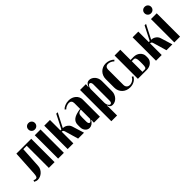

<svg xmlns="http://www.w3.org/2000/svg" viewBox="126 -1701 2878 2878"><g transform="rotate(-45 1565.0 -262.0)"><path d="M10 -32Q30 -21 47 -21Q69 -21 77 -41Q85 -61 87 -100L110 -495H425V0H303V-469H231L211 -134Q209 -102 195 -75.5Q181 -49 160 -30Q139 -11 113.5 -0.5Q88 10 63 10Q30 10 0 -8Z M493 -624Q493 -653 512.5 -672.5Q532 -692 562 -692Q592 -692 612 -672.5Q632 -653 632 -624Q632 -595 612 -575Q592 -555 562 -555Q532 -555 512.5 -575Q493 -595 493 -624ZM622 -495V0H500V-495Z M861 -215Q855 -235 846 -241Q837 -247 826 -247H823V0H702V-496H823V-274H843L956 -496H987L873 -274H874Q887 -274 904 -269.5Q921 -265 937.5 -255Q954 -245 968.5 -229Q983 -213 990 -190L1049 0H924Z M1065 -149Q1065 -211 1111 -245.5Q1157 -280 1260 -294V-415Q1260 -445 1245 -461Q1230 -477 1203 -477Q1191 -477 1177 -473.5Q1163 -470 1150 -464.5Q1137 -459 1126 -451.5Q1115 -444 1108 -435L1089 -452Q1109 -475 1146 -490.5Q1183 -506 1228 -506Q1262 -506 1291 -495Q1320 -484 1341.5 -465Q1363 -446 1375 -420Q1387 -394 1387 -364V-1H1260V-29L1265 -54L1258 -56Q1240 -25 1214 -7.5Q1188 10 1159 10Q1140 10 1122.5 1.5Q1105 -7 1092.5 -21.5Q1080 -36 1072.5 -56Q1065 -76 1065 -99ZM1218 -44Q1239 -44 1260 -82V-280Q1238 -275 1224.5 -268Q1211 -261 1203.5 -250Q1196 -239 1193.5 -222.5Q1191 -206 1191 -181V-92Q1191 -70 1198.5 -57Q1206 -44 1218 -44Z M1578 -443 1584 -441Q1597 -476 1615 -490.5Q1633 -505 1659 -505Q1685 -505 1708 -493.5Q1731 -482 1748.5 -462.5Q1766 -443 1776 -416.5Q1786 -390 1786 -361V-145Q1786 -114 1775 -85.5Q1764 -57 1745.5 -36Q1727 -15 1702.5 -2.5Q1678 10 1650 10Q1625 10 1609 -2Q1593 -14 1584 -43L1578 -41L1582 -12V168H1460V-495H1582V-472ZM1582 -100Q1582 -85 1586 -70.5Q1590 -56 1597 -45Q1604 -34 1612.5 -27Q1621 -20 1630 -20Q1643 -20 1651.5 -33Q1660 -46 1660 -66V-416Q1660 -436 1651 -450Q1642 -464 1629 -464Q1620 -464 1612 -457.5Q1604 -451 1597 -440Q1590 -429 1586 -415.5Q1582 -402 1582 -388Z M1847 -337Q1847 -373 1859.5 -404Q1872 -435 1894.5 -457.5Q1917 -480 1947 -492.5Q1977 -505 2013 -505Q2051 -505 2086 -491Q2121 -477 2145 -452L2126 -434Q2109 -453 2082.5 -464.5Q2056 -476 2033 -476Q2004 -476 1988.5 -459.5Q1973 -443 1973 -414V-90Q1973 -58 1991.5 -38.5Q2010 -19 2042 -19Q2074 -19 2104 -38.5Q2134 -58 2147 -87L2170 -76Q2152 -36 2112 -13Q2072 10 2020 10Q1982 10 1950.5 -2.5Q1919 -15 1896 -37.5Q1873 -60 1860 -90.5Q1847 -121 1847 -158Z M2381 -278Q2408 -278 2433 -269Q2458 -260 2477 -243.5Q2496 -227 2507.5 -204.5Q2519 -182 2519 -156V-118Q2519 -93 2507.5 -71.5Q2496 -50 2477.5 -34Q2459 -18 2434 -9Q2409 0 2382 0H2191V-494L2313 -495V-278ZM2397 -165Q2397 -210 2387 -231Q2377 -252 2354 -252H2313V-26H2361Q2382 -26 2389.5 -43.5Q2397 -61 2397 -110Z M2734 -215Q2728 -235 2719 -241Q2710 -247 2699 -247H2696V0H2575V-496H2696V-274H2716L2829 -496H2860L2746 -274H2747Q2760 -274 2777 -269.5Q2794 -265 2810.5 -255Q2827 -245 2841.5 -229Q2856 -213 2863 -190L2922 0H2797Z M2956 -624Q2956 -653 2975.5 -672.5Q2995 -692 3025 -692Q3055 -692 3075 -672.5Q3095 -653 3095 -624Q3095 -595 3075 -575Q3055 -555 3025 -555Q2995 -555 2975.5 -575Q2956 -595 2956 -624ZM3085 -495V0H2963V-495Z"/></g></svg>

Font: Moniqa Black Heading
Style: Regular
Weight: 900
Designer: Rajesh Rajput
Foundry: Rajesh Rajput
Version: Version 1.000